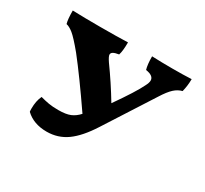

<svg xmlns="http://www.w3.org/2000/svg" viewBox="-110 -661 885 828"><g transform="rotate(30 332.5 -247.5)"><path d="M629 -502Q629 -470 621 -438Q600 -433 582 -416.5Q564 -400 542 -365L388 -125Q344 -56 300 -24.5Q256 7 200 7Q135 7 95 -31Q94 -36 94 -47Q94 -85 107 -112Q129 -106 148.5 -102.5Q168 -99 197 -99Q235 -99 256.5 -108Q278 -117 296 -137Q204 -271 140 -352Q97 -404 77.5 -419.5Q58 -435 43 -438Q37 -458 37 -502Q93 -500 172 -500Q260 -500 312 -502Q312 -459 305 -438Q286 -435 277.5 -430Q269 -425 269 -417Q269 -408 284 -386Q336 -314 381 -239Q449 -336 470 -380Q479 -397 479 -408Q479 -432 439 -438Q432 -461 432 -502Q480 -500 535 -500Q589 -500 629 -502Z"/></g></svg>

Font: Vollkorn SC
Style: Bold
Weight: 700
Designer: Friedrich Althausen
Foundry: Friedrich Althausen
Version: Version 4.015